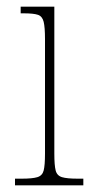

<svg xmlns="http://www.w3.org/2000/svg" viewBox="-20 -556 277 576"><path d="M25 0V-20H45Q77 -20 92 -24.5Q107 -29 111 -44.5Q115 -60 115 -95V-439Q115 -474 111 -490.5Q107 -507 94 -511.5Q81 -516 51 -516H42V-536H143V-95Q143 -60 147 -44.5Q151 -29 166 -24.5Q181 -20 213 -20H230V0Z"/></svg>

Font: Noto Serif Lao Condensed Thin
Style: Regular
Weight: 100
Width: 3
Designer: Monotype Design Team
Foundry: Monotype Imaging Inc.
Version: Version 2.003; ttfautohint (v1.8.4.7-5d5b)